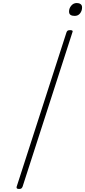

<svg xmlns="http://www.w3.org/2000/svg" viewBox="-20 -1234 562 1268"><path d="M106 14Q95 14 91.5 10Q88 6 90 -1L419 -1020Q422 -1028 426.5 -1031.5Q431 -1035 444 -1035Q454 -1035 458 -1031.5Q462 -1028 458 -1020L129 -1Q126 6 121.5 10Q117 14 106 14ZM473 -1129Q456 -1129 446 -1135.5Q436 -1142 436 -1158Q436 -1179 450.5 -1196.5Q465 -1214 487 -1214Q502 -1214 512 -1207Q522 -1200 522 -1185Q522 -1163 509 -1146Q496 -1129 473 -1129Z"/></svg>

Font: Playwrite CO Thin
Style: Regular
Weight: 250
Version: Version 1.002